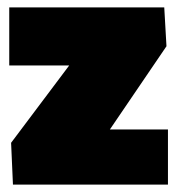

<svg xmlns="http://www.w3.org/2000/svg" viewBox="-20 -499 486 519"><path d="M434 0H15L10 -113L167 -322H5V-479H424L430 -374L277 -149H434Z"/></svg>

Font: Passion One
Style: Bold
Weight: 700
Designer: Alejandro Lo Celso
Foundry: Fontstage
Version: Version 1.002